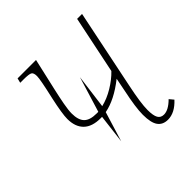

<svg xmlns="http://www.w3.org/2000/svg" viewBox="-153 -649 773 773"><g transform="rotate(-45 233.5 -263.0)"><path d="M446 -29Q410 10 371 10Q342 10 327.5 -10Q313 -30 313 -76Q313 -117 330 -197L341 -253Q274 -200 215 -189L176 -62L191 -186H183Q135 -186 110.5 -210Q86 -234 86 -279Q86 -308 102 -381Q122 -468 122 -487Q122 -506 113.5 -511Q105 -516 73 -516H55L60 -536H165L134 -400Q126 -365 120 -333Q114 -301 114 -282Q114 -245 130.5 -228Q147 -211 185 -211H194L195 -212L241 -362L222 -216Q256 -224 290 -244.5Q324 -265 348 -290L399 -536H427L357 -196Q340 -115 340 -76Q340 -44 348 -30Q356 -16 374 -16Q400 -16 431 -47Z"/></g></svg>

Font: Noto Serif NarrowThin
Style: Italic
Weight: 250
Width: 4
Italic angle: -12°
Designer: Monotype Design Team
Foundry: Monotype Imaging Inc.
Version: Version 1.001